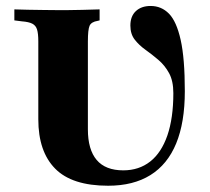

<svg xmlns="http://www.w3.org/2000/svg" viewBox="-20 -602 692 634"><path d="M337.1 11.3Q217.7 11.3 162.1 -45.2Q106.5 -101.6 106.5 -208.1V-465.3Q106.5 -491.1 102.4 -504.4Q98.4 -517.7 86.7 -523.8Q75 -529.8 52.4 -531.5L27.4 -534.7V-571Q46 -570.2 71.8 -569.8Q97.6 -569.4 125 -569Q152.4 -568.5 176.6 -568.5H187.9H198.4Q220.2 -568.5 251.6 -569.4Q283.1 -570.2 308.9 -571V-534.7L302.4 -533.1Q281.5 -529.8 275.8 -516.9Q270.2 -504 270.2 -465.3V-175Q270.2 -108.1 299.2 -73.8Q328.2 -39.5 387.1 -39.5Q438.7 -39.5 475.8 -68.5Q512.9 -97.6 532.7 -154.8Q552.4 -212.1 552.4 -294.4Q552.4 -334.7 538.3 -360.5Q524.2 -386.3 502.8 -404.4Q481.5 -422.6 460.5 -437.5Q439.5 -452.4 425 -471Q410.5 -489.5 410.5 -517.7Q410.5 -548.4 428.6 -565.3Q446.8 -582.3 477.4 -582.3Q512.9 -582.3 537.9 -556.9Q562.9 -531.5 576.6 -470.2Q590.3 -408.9 590.3 -300.8Q590.3 -197.6 561.7 -128.2Q533.1 -58.9 476.6 -23.8Q420.2 11.3 337.1 11.3Z"/></svg>

Font: Playfair 9pt Black
Style: Regular
Weight: 900
Designer: Claus Eggers Sørensen
Foundry: Claus Eggers Sørensen
Version: Version 2.203